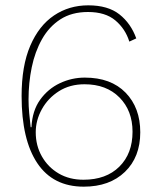

<svg xmlns="http://www.w3.org/2000/svg" viewBox="-20 -690 597 720"><path d="M311 -670Q385 -670 428 -636Q471 -602 491 -546L465 -534Q450 -582 412.5 -613.5Q375 -645 310 -645Q249 -645 206.5 -617.5Q164 -590 137.5 -543Q111 -496 99 -437.5Q87 -379 87 -317Q87 -292 89.5 -265.5Q92 -239 95 -213H98Q101 -275 130.5 -316Q160 -357 204.5 -378Q249 -399 298 -399Q396 -399 451 -342.5Q506 -286 506 -194Q506 -101 448.5 -45.5Q391 10 294 10Q179 10 120 -78Q61 -166 61 -330Q61 -443 93.5 -518.5Q126 -594 182.5 -632Q239 -670 311 -670ZM297 -374Q242 -374 201 -348Q160 -322 137 -280.5Q114 -239 114 -194Q114 -144 137 -103.5Q160 -63 200 -39.5Q240 -16 293 -16Q378 -16 427.5 -65Q477 -114 477 -196Q477 -275 428 -324.5Q379 -374 297 -374Z"/></svg>

Font: Work Sans ExtraLight
Style: Regular
Weight: 200
Designer: Wei Huang
Foundry: Wei Huang
Version: Version 2.010; ttfautohint (v1.8.3)